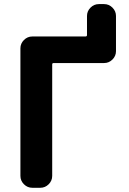

<svg xmlns="http://www.w3.org/2000/svg" viewBox="-20 -932 626 932"><path d="M543 -683.6Q543 -660.2 525.9 -643.1Q508.8 -626 485.4 -626H240.2Q233.4 -626 233.4 -619.1V-78.1Q233.4 -54.7 216.3 -37.6Q199.2 -20.5 175.8 -20.5H136.7Q113.3 -20.5 96.2 -37.6Q79.1 -54.7 79.1 -78.1V-697.3Q79.1 -720.7 96.2 -737.8Q113.3 -754.9 136.7 -754.9H394.5Q402.3 -754.9 402.3 -761.7V-854.5Q402.3 -877.9 419.4 -895Q436.5 -912.1 460 -912.1H485.4Q508.8 -912.1 525.9 -895Q543 -877.9 543 -854.5Z"/></svg>

Font: Gen Jyuu Gothic P Bold
Style: Bold
Weight: 700
Designer: [Source Han Sans]
Ryoko NISHIZUKA  (kana & ideographs); Paul D. Hunt (Latin, Greek & Cyrillic); Wenlong ZHANG  (bopomofo
Version: Version 1.002.20150607